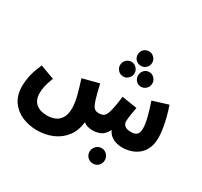

<svg xmlns="http://www.w3.org/2000/svg" viewBox="-200 -1061 1657 1573"><g transform="rotate(30 628.5 -274.5)"><path d="M311 232Q236 232 171.5 204.5Q107 177 67 120.5Q27 64 27 -25Q27 -63 36.5 -114Q46 -165 82 -248L216 -199Q195 -144 187.5 -111Q180 -78 180 -44Q180 20 218 53Q256 86 320 86Q397 86 435 46.5Q473 7 473 -65Q473 -118 456.5 -182Q440 -246 416 -320L570 -360Q583 -303 592.5 -268.5Q602 -234 607 -218Q622 -171 639 -156Q656 -141 684 -142Q704 -143 719 -149Q734 -155 745 -175.5Q756 -196 765.5 -239Q775 -282 784 -357L928 -334Q921 -296 915 -258Q909 -220 909 -197Q909 -174 927 -157.5Q945 -141 989 -141Q1022 -141 1040.5 -157Q1059 -173 1059 -215Q1059 -256 1043.5 -317Q1028 -378 1004 -448L1149 -493Q1166 -446 1179 -395Q1192 -344 1199.5 -296.5Q1207 -249 1207 -214Q1207 -107 1145 -51Q1083 5 983 5Q957 5 929.5 -3Q902 -11 878.5 -29Q855 -47 843 -77Q815 -24 779 -9.5Q743 5 706 5Q688 5 664.5 -0.5Q641 -6 621 -22Q612 61 569 117.5Q526 174 459 203Q392 232 311 232ZM787 -651Q757 -651 737.5 -671Q718 -691 718 -719Q718 -748 737.5 -768Q757 -788 787 -788Q815 -788 835 -768Q855 -748 855 -719Q855 -691 835 -671Q815 -651 787 -651ZM705 -503Q676 -503 656 -523.5Q636 -544 636 -572Q636 -600 656 -621Q676 -642 705 -642Q732 -642 752.5 -621Q773 -600 773 -572Q773 -544 752.5 -523.5Q732 -503 705 -503ZM873 -503Q844 -503 825 -523.5Q806 -544 806 -572Q806 -600 825 -621Q844 -642 873 -642Q901 -642 921 -621Q941 -600 941 -572Q941 -544 921 -523.5Q901 -503 873 -503ZM847 239Q816 239 795 218Q774 197 774 167Q774 137 795 115Q816 93 847 93Q877 93 897.5 115Q918 137 918 167Q918 197 897.5 218Q877 239 847 239Z"/></g></svg>

Font: Noto Sans Arabic UI Cn XBd
Style: Regular
Weight: 800
Width: 3
Designer: Monotype Design Team, Nadine Chahine and Nizar Qandah
Foundry: Monotype Imaging Inc.
Version: Version 2.010; ttfautohint (v1.8.4.7-5d5b)